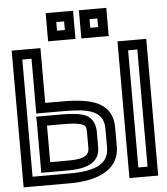

<svg xmlns="http://www.w3.org/2000/svg" viewBox="-58 -901 850 978"><g transform="rotate(-5 366.5 -412.0)"><path d="M711 0V-649V-674H686H589H564V-649V0V25H589H686H711V0ZM661 -25H614V-624H661V-25ZM242 -394H170V-649V-674H145H48H23V-649V0V25H48H260C419 25 514 -33 514 -141V-237C514 -386 369 -394 242 -394ZM242 -344C367 -344 464 -339 464 -237V-141C464 -61 405 -25 260 -25H73V-624H120V-369V-344H145H242ZM253 -91H169V-278H255C305 -278 335 -274 352 -266C365 -259 369 -252 369 -226V-145C369 -97 320 -91 253 -91ZM253 -41C323 -41 419 -52 419 -145V-226C419 -263 402 -297 374 -310C350 -322 308 -328 255 -328H144H118L119 -303V-66V-41H144H253ZM352 -730V-824V-849H327H237H212V-824V-730V-705H237H327H352V-730ZM302 -755H262V-799H302V-755ZM522 -730V-824V-849H497H407H382V-824V-730V-705H407H497H522V-730ZM472 -755H432V-799H472V-755Z"/></g></svg>

Font: Gamestation DisplayOutline
Style: Regular
Weight: 400
Designer: Jonas Hecksher
Foundry: Jonas Hecksher, Playtypeª, e-types AS
Version: Version 1.003